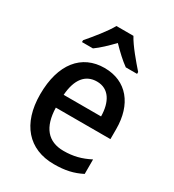

<svg xmlns="http://www.w3.org/2000/svg" viewBox="-186 -872 894 987"><g transform="rotate(30 260.5 -378.0)"><path d="M313 -766H212C188 -722 136 -659 100 -617V-606H165C196 -628 228 -659 262 -694C296 -659 329 -628 360 -606H427V-617C391 -658 337 -721 313 -766ZM268 -549C133 -549 48 -447 48 -266C48 -92 138 10 288 10C355 10 402 -1 451 -26V-112C400 -86 355 -74 297 -74C204 -74 155 -133 152 -247H476V-307C476 -452 400 -549 268 -549ZM269 -469C341 -469 375 -408 376 -324H154C161 -419 201 -469 269 -469Z"/></g></svg>

Font: Noto Sans Khmer SemiCondensed Medium
Style: Regular
Weight: 500
Width: 4
Designer: Danh Hong and the Monotype Design Team
Foundry: Monotype Imaging Inc.
Version: Version 2.004